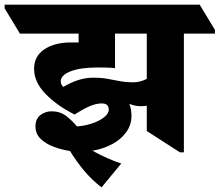

<svg xmlns="http://www.w3.org/2000/svg" viewBox="-94 -647 947 828"><path d="M344 161Q303 130 268 88Q233 46 208 4Q172 -1 137.5 -14Q103 -27 81 -48.5Q59 -70 59 -102Q59 -135 80.5 -151Q102 -167 128 -167Q165 -167 190.5 -147.5Q216 -128 238 -102Q271 -104 302.5 -114.5Q334 -125 354.5 -141Q375 -157 375 -174Q375 -201 345 -201Q320 -201 291.5 -188.5Q263 -176 228 -153Q152 -191 102.5 -242Q53 -293 53 -350Q53 -405 97.5 -434.5Q142 -464 212 -464Q230 -464 245 -464V-502H-8L-74 -611V-627H767L833 -518V-502H699V10H682L539 -82V-191Q526 -189 512 -189Q490 -189 464 -199Q473 -174 473 -148Q473 -108 450 -76.5Q427 -45 389 -25Q351 -5 305 3Q335 20 369 35Q403 50 429 58ZM168 -296Q168 -288 171.5 -282Q175 -276 179 -272Q210 -291 242.5 -301.5Q275 -312 309 -312Q343 -312 370 -307Q397 -302 423.5 -297Q450 -292 479 -292Q496 -292 511 -296Q526 -300 539 -307V-502H402V-353Q388 -355 368 -355.5Q348 -356 328 -356Q253 -356 210.5 -339.5Q168 -323 168 -296Z"/></svg>

Font: Noto Serif Devanagari Black
Style: Regular
Weight: 900
Designer: Universal Thirst, Indian Type Foundry and the Monotype Design Team
Foundry: Monotype Imaging Inc.
Version: Version 2.004; ttfautohint (v1.8.4.7-5d5b)